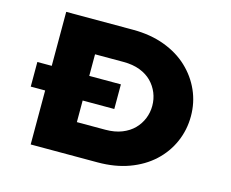

<svg xmlns="http://www.w3.org/2000/svg" viewBox="-98 -840 1178 979"><g transform="rotate(15 490.5 -350.0)"><path d="M61 -285V-415H502V-285ZM137 0V-700H490Q582 -700 656 -672.5Q730 -645 781.5 -596.5Q833 -548 861 -485Q889 -422 889 -350Q889 -278 861 -214Q833 -150 781 -102Q729 -54 655.5 -27Q582 0 490 0ZM335 -126 304 -171H485Q535 -171 572.5 -186Q610 -201 634.5 -226Q659 -251 672 -283Q685 -315 685 -350Q685 -386 672 -418Q659 -450 634.5 -475Q610 -500 572.5 -514.5Q535 -529 485 -529H301L335 -572Z"/></g></svg>

Font: Lexend Mega ExtraBold
Style: Regular
Weight: 800
Designer: Bonnie Shaver-Troup, Thomas Jockin
Foundry: Lexend
Version: Version 1.007